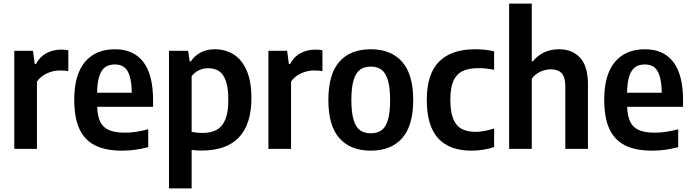

<svg xmlns="http://www.w3.org/2000/svg" viewBox="-20 -828 3848 1068"><path d="M59.5 -545.5H163.5L173.5 -472H180Q201.5 -512.5 238.2 -532.2Q275 -552 320.5 -552Q341.5 -552 360 -548.5V-432.5Q339 -436 313 -436Q275.5 -436 240.2 -419.5Q205 -403 185.5 -374V0H59.5Z M831.5 -234H520.5Q522.5 -180 538.5 -148.8Q554.5 -117.5 587.8 -103.8Q621 -90 676 -90Q734 -90 804.5 -109V-9.5Q731.5 10 660 10Q568 10 509.2 -19.2Q450.5 -48.5 421.8 -110.8Q393 -173 393 -274Q393 -412 452.2 -483Q511.5 -554 619.5 -554Q723.5 -554 777.5 -483Q831.5 -412 831.5 -270ZM520 -312H713Q712 -371.5 701 -406Q690 -440.5 669.8 -455Q649.5 -469.5 618.5 -469.5Q587 -469.5 565.8 -455Q544.5 -440.5 532.8 -405.8Q521 -371 520 -312Z M920 -545.5H1026.5L1035 -486.5H1041.5Q1062 -518 1096.2 -536Q1130.5 -554 1174.5 -554Q1232 -554 1278 -526.2Q1324 -498.5 1351.2 -437.8Q1378.5 -377 1378.5 -282.5Q1378.5 -137 1309 -63.8Q1239.5 9.5 1101.5 9.5Q1076 9.5 1046 6V220H920ZM1250 -271.5Q1250 -339.5 1236 -378.5Q1222 -417.5 1197.5 -433Q1173 -448.5 1137.5 -448.5Q1110.5 -448.5 1086.2 -437Q1062 -425.5 1046 -403.5V-94.5Q1074.5 -88.5 1106.5 -88.5Q1155 -88.5 1186.5 -106.5Q1218 -124.5 1234 -164.8Q1250 -205 1250 -271.5Z M1473 -545.5H1577L1587 -472H1593.5Q1615 -512.5 1651.8 -532.2Q1688.5 -552 1734 -552Q1755 -552 1773.5 -548.5V-432.5Q1752.5 -436 1726.5 -436Q1689 -436 1653.8 -419.5Q1618.5 -403 1599 -374V0H1473Z M1806.5 -271Q1806.5 -415 1867.5 -484.5Q1928.5 -554 2042.5 -554Q2155.5 -554 2217 -484Q2278.5 -414 2278.5 -272Q2278.5 -129 2217 -59.5Q2155.5 10 2042.5 10Q1929.5 10 1868 -59.2Q1806.5 -128.5 1806.5 -271ZM2150 -270.5Q2150 -342 2137.2 -383Q2124.5 -424 2101.2 -440.8Q2078 -457.5 2042.5 -457.5Q2007 -457.5 1983.5 -440.8Q1960 -424 1947.2 -383.5Q1934.5 -343 1934.5 -272.5Q1934.5 -201.5 1947 -160.8Q1959.5 -120 1983.2 -103.2Q2007 -86.5 2042.5 -86.5Q2078 -86.5 2101.5 -103Q2125 -119.5 2137.5 -160Q2150 -200.5 2150 -270.5Z M2354 -272Q2354 -417.5 2422.8 -485.8Q2491.5 -554 2622 -554Q2680.5 -554 2728.5 -542.5V-439.5Q2684 -449 2641.5 -449Q2586.5 -449 2552.2 -432Q2518 -415 2501.5 -376.8Q2485 -338.5 2485 -274Q2485 -208 2500.5 -168.5Q2516 -129 2547 -111.8Q2578 -94.5 2626 -94.5Q2668.5 -94.5 2728.5 -113V-10Q2669 10 2602.5 10Q2480.5 10 2417.2 -58.8Q2354 -127.5 2354 -272Z M2812 -808H2938V-487.5H2944.5Q2999 -554 3090.5 -554Q3163 -554 3206.8 -507Q3250.5 -460 3250.5 -358V0H3124.5V-349Q3124.5 -399.5 3103.8 -421Q3083 -442.5 3044 -442.5Q3015 -442.5 2985.8 -429.2Q2956.5 -416 2938 -390V0H2812Z M3779.5 -234H3468.5Q3470.5 -180 3486.5 -148.8Q3502.5 -117.5 3535.8 -103.8Q3569 -90 3624 -90Q3682 -90 3752.5 -109V-9.5Q3679.5 10 3608 10Q3516 10 3457.2 -19.2Q3398.5 -48.5 3369.8 -110.8Q3341 -173 3341 -274Q3341 -412 3400.2 -483Q3459.5 -554 3567.5 -554Q3671.5 -554 3725.5 -483Q3779.5 -412 3779.5 -270ZM3468 -312H3661Q3660 -371.5 3649 -406Q3638 -440.5 3617.8 -455Q3597.5 -469.5 3566.5 -469.5Q3535 -469.5 3513.8 -455Q3492.5 -440.5 3480.8 -405.8Q3469 -371 3468 -312Z"/></svg>

Font: Encode Sans Semi Condensed SmBd
Style: Regular
Weight: 600
Width: 4
Designer: Multiple Designers
Foundry: Impallari Type
Version: Version 2.000